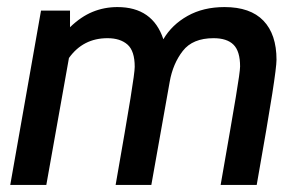

<svg xmlns="http://www.w3.org/2000/svg" viewBox="-20 -523 853 543"><path d="M96 -493H178V-446Q209 -476 242 -489.5Q275 -503 312 -503Q412 -503 442 -412Q466 -453 510.5 -478Q555 -503 615 -503Q688 -503 725 -464.5Q762 -426 762 -354Q762 -335 750 -258Q738 -181 706 0H604Q635 -177 647 -249Q659 -321 659 -335Q659 -378 640.5 -396.5Q622 -415 584 -415Q525 -415 497 -379Q469 -343 460 -292L408 0H307Q337 -171 349 -245Q361 -319 361 -334Q361 -379 340.5 -397Q320 -415 284 -415Q215 -415 175 -359L111 0H9Z"/></svg>

Font: Cabin Medium
Style: Italic
Weight: 500
Italic angle: -7°
Designer: Pablo Impallari
Foundry: Pablo Impallari. http://www.impallari.com Igino Marini. http://www.ikern.com
Version: Version 2.200